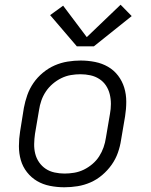

<svg xmlns="http://www.w3.org/2000/svg" viewBox="-20 -784 640 812"><path d="M252 8Q252 8 252 8Q252 8 252 8Q221 8 191 2Q161 -4 136.5 -18.5Q112 -33 94 -56Q76 -79 68 -107Q60 -135 60 -166Q60 -197 65 -228L81 -328Q86 -355 95.5 -382Q105 -409 121.5 -433Q138 -457 161.5 -476.5Q185 -496 211.5 -507.5Q238 -519 266 -523.5Q294 -528 321 -528Q321 -528 321 -528Q321 -528 321 -528Q352 -528 382 -522Q412 -516 437 -501.5Q462 -487 479.5 -464Q497 -441 505.5 -413Q514 -385 514 -354Q514 -323 509 -292L492 -192Q488 -165 478.5 -138Q469 -111 452 -87Q435 -63 412 -43.5Q389 -24 362.5 -12.5Q336 -1 308 3.5Q280 8 252 8ZM253 -50Q273 -50 294 -53.5Q315 -57 334.5 -66.5Q354 -76 371 -90.5Q388 -105 399.5 -123Q411 -141 418 -161Q425 -181 428 -202L445 -302Q449 -323 449 -344.5Q449 -366 444 -386Q439 -406 428 -422.5Q417 -439 400 -450Q383 -461 362.5 -465.5Q342 -470 320 -470Q300 -470 279.5 -466.5Q259 -463 239.5 -453.5Q220 -444 203 -429.5Q186 -415 174 -397Q162 -379 155 -359Q148 -339 145 -318L128 -218Q125 -197 124.5 -175.5Q124 -154 129 -134Q134 -114 145.5 -97.5Q157 -81 173.5 -70Q190 -59 211 -54.5Q232 -50 253 -50ZM305 -588 192 -720 247 -760 347 -627 490 -764 537 -716 377 -588Z"/></svg>

Font: Iosevka SS04 Light Extended
Style: Italic
Weight: 300
Width: 7
Italic angle: -9°
Monospace: yes
Designer: Belleve Invis
Foundry: Belleve Invis
Version: Version 19.0.0; ttfautohint (v1.8.4)